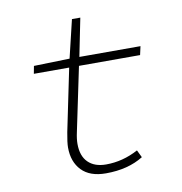

<svg xmlns="http://www.w3.org/2000/svg" viewBox="-75 -709 750 792"><g transform="rotate(-10 300.0 -313.5)"><path d="M306 12Q239 12 204.5 -24Q170 -60 170 -120Q170 -141 178 -183L232 -444H84L90 -476L240 -480L278 -639H313L281 -480H537L529 -444H273L217 -176Q211 -149 211 -128Q211 -77 238 -50.5Q265 -24 313 -24Q383 -24 448 -59L463 -28Q399 12 306 12Z"/></g></svg>

Font: TypoPRO Source Code Pro
Style: Italic
Weight: 300
Italic angle: -11°
Monospace: yes
Designer: Paul D. Hunt, Teo Tuominen
Foundry: Adobe Systems Incorporated
Version: Version 1.030;PS 1.0;hotconv 1.0.84;makeotf.lib2.5.63406